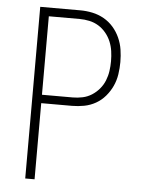

<svg xmlns="http://www.w3.org/2000/svg" viewBox="-53 -777 605 819"><g transform="rotate(5 250.0 -367.5)"><path d="M86 0V-735H258Q284 -735 310 -729.5Q336 -724 359 -711Q382 -698 399.5 -678Q417 -658 428 -633.5Q439 -609 443 -583Q447 -557 447 -530Q447 -504 443 -477.5Q439 -451 428 -427Q417 -403 399.5 -382.5Q382 -362 359 -349Q336 -336 310 -331Q284 -326 258 -326H126V0ZM126 -362H258Q279 -362 300 -366.5Q321 -371 339 -382.5Q357 -394 371 -410.5Q385 -427 393 -447Q401 -467 404 -488Q407 -509 407 -530Q407 -552 404 -573Q401 -594 393 -613.5Q385 -633 371 -650Q357 -667 339 -678Q321 -689 300 -693.5Q279 -698 258 -698H126Z"/></g></svg>

Font: Iosevka SS04 Extralight
Style: Regular
Weight: 200
Monospace: yes
Designer: Belleve Invis
Foundry: Belleve Invis
Version: Version 19.0.0; ttfautohint (v1.8.4)